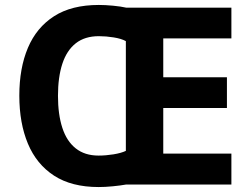

<svg xmlns="http://www.w3.org/2000/svg" viewBox="-20 -745 1013 775"><path d="M378.8 -725Q405 -725 436.5 -722Q468 -719 490 -714H914V-590H639V-433H896V-309H639V-125H914V0H488Q466 4 435 7Q404 10 378.4 10Q269 10 198.2 -36Q127.4 -82 92.7 -165Q58 -248 58 -359Q58 -470 92.7 -552Q127.4 -634 198.2 -679.5Q269 -725 378.8 -725ZM379 -599Q322.4 -599 285.8 -570.2Q249.2 -541.3 231.6 -487.4Q214 -433.5 214 -358.2Q214 -283 231.6 -229.1Q249.1 -175.1 285.7 -146.1Q322.2 -117 378 -117Q407 -117 438 -122Q469 -127 488 -136V-579Q470 -589 439 -594Q408 -599 379 -599Z"/></svg>

Font: Noto Sans Canadian Aboriginal
Style: Regular
Weight: 400
Designer: Monotype Design Team, Typotheque's Kevin King
Foundry: Monotype Imaging Inc.
Version: Version 2.002